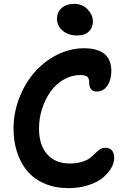

<svg xmlns="http://www.w3.org/2000/svg" viewBox="-20 -969 654 990"><path d="M377.9 -786.1Q332 -786.1 303 -810.8Q273.9 -835.4 273.9 -872.1Q273.9 -907.2 298.6 -928.2Q323.2 -949.2 361.8 -949.2Q404.8 -949.2 431.9 -920.7Q459 -892.1 459 -857.9Q459 -828.6 439 -807.4Q418.9 -786.1 377.9 -786.1ZM334 1Q264.6 1 210.2 -22.2Q155.8 -45.4 120.8 -86.9Q85.9 -128.4 67.9 -184.3Q49.8 -240.2 49.8 -307.1Q49.8 -386.7 78.9 -462.4Q107.9 -538.1 156.7 -594.7Q205.6 -651.4 272.9 -685.8Q340.3 -720.2 413.1 -720.2Q554.2 -720.2 554.2 -602.1Q554.2 -558.1 533.9 -527.6Q513.7 -497.1 478 -497.1Q439.9 -497.1 439.9 -544.9Q439.9 -563.5 430.9 -572.8Q421.9 -582 394 -582Q348.1 -582 307.9 -558.3Q267.6 -534.7 240.2 -496.1Q212.9 -457.5 197 -408Q181.2 -358.4 181.2 -307.1Q181.2 -220.2 223.6 -173.1Q266.1 -126 339.8 -126Q375.5 -126 402.3 -134.3Q429.2 -142.6 444.1 -154.5Q459 -166.5 470.7 -178.5Q482.4 -190.4 495.1 -198.7Q507.8 -207 522.9 -207Q546.4 -207 557.6 -193.1Q568.8 -179.2 568.8 -154.8Q568.8 -128.9 553 -101.8Q537.1 -74.7 508.8 -51.5Q480.5 -28.3 434.3 -13.7Q388.2 1 334 1Z"/></svg>

Font: Shantell Sans Bouncy
Style: Regular
Weight: 600
Designer: Stephen Nixon, Anya Danilova, Shantell Martin
Foundry: Arrow Type
Version: Version 1.006;[9816181b4]